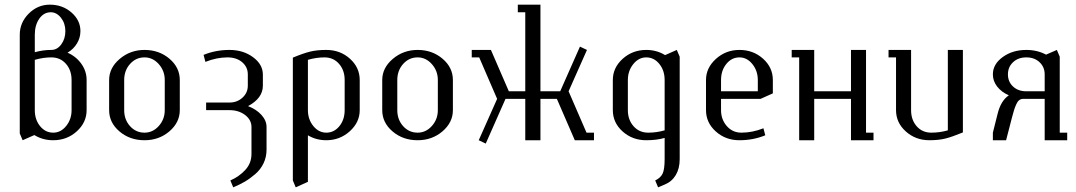

<svg xmlns="http://www.w3.org/2000/svg" viewBox="-20 -596 4572 816"><path d="M64 -28.8V-448.2Q64 -500 102.1 -538.1Q140.1 -576.2 191.9 -576.2Q245.6 -576.2 283.7 -543Q321.8 -509.8 321.8 -463.9Q321.8 -435.5 307.1 -411.4Q292.5 -387.2 267.1 -372.1Q303.7 -356 325.9 -324.7Q348.1 -293.5 348.1 -255.9V-127.9Q348.1 -75.7 306.4 -37.8Q264.6 0 206.1 0Q161.6 0 126 -22L76.2 0ZM127.9 -127.9Q127.9 -87.4 150.4 -59.8Q172.9 -32.2 206.1 -32.2Q238.3 -32.2 261.2 -60.5Q284.2 -88.9 284.2 -127.9V-255.9Q284.2 -297.4 260.3 -324.7Q236.3 -352.1 198.2 -352.1Q164.1 -352.1 127.9 -341.8ZM127.9 -374Q162.1 -383.8 198.2 -383.8Q223.1 -383.8 240.5 -407.5Q257.8 -431.2 257.8 -463.9Q257.8 -496.6 239.3 -520.3Q220.7 -543.9 195.8 -543.9Q166 -543.9 147 -516.6Q127.9 -489.3 127.9 -448.2Z M443.8 -127.9V-255.9Q443.8 -307.6 488.8 -345.7Q533.7 -383.8 594.2 -383.8Q656.2 -383.8 700.2 -346.4Q744.1 -309.1 744.1 -255.9V-127.9Q744.1 -75.7 700 -37.8Q655.8 0 594.2 0Q531.7 0 487.8 -37.4Q443.8 -74.7 443.8 -127.9ZM507.8 -127.9Q507.8 -87.4 532.7 -59.8Q557.6 -32.2 594.2 -32.2Q629.4 -32.2 654.8 -60.5Q680.2 -88.9 680.2 -127.9V-255.9Q680.2 -294.9 654.8 -323.5Q629.4 -352.1 594.2 -352.1Q557.6 -352.1 532.7 -324.2Q507.8 -296.4 507.8 -255.9Z M845.2 -362.8Q896.5 -383.8 955.1 -383.8Q1013.7 -383.8 1055.4 -353Q1097.2 -322.3 1097.2 -278.8V-231.9Q1097.2 -178.7 1034.2 -145Q1069.8 -131.3 1091.3 -107.4Q1112.8 -83.5 1112.8 -56.2V40Q1112.8 71.3 1100.1 97.9Q1087.4 124.5 1064.9 143.8Q1042.5 163.1 1020.8 175.8Q999 188.5 971.2 200.2L959 170.9Q996.1 154.8 1022.5 126.2Q1048.8 97.7 1048.8 58.1V-56.2Q1048.8 -86.4 1021.7 -107.2Q994.6 -127.9 955.1 -127.9H856V-160.2H955.1Q987.8 -160.2 1010.5 -180.9Q1033.2 -201.7 1033.2 -231.9V-279.8Q1033.2 -311 1009.3 -331.5Q985.4 -352.1 946.8 -352.1Q900.9 -352.1 853 -333Z M1224.6 170.9V-351.1Q1269 -369.6 1298.1 -376.7Q1327.1 -383.8 1366.7 -383.8Q1425.8 -383.8 1467.3 -346.4Q1508.8 -309.1 1508.8 -255.9V-127.9Q1508.8 -76.2 1466.6 -38.1Q1424.3 0 1366.7 0Q1323.7 0 1288.6 -21V176.8L1236.8 200.2ZM1288.6 -127.9Q1288.6 -88.9 1311.5 -60.5Q1334.5 -32.2 1366.7 -32.2Q1399.9 -32.2 1422.4 -59.8Q1444.8 -87.4 1444.8 -127.9V-255.9Q1444.8 -297.4 1420.9 -324.7Q1397 -352.1 1358.9 -352.1Q1324.7 -352.1 1288.6 -341.8Z M1604.5 -127.9V-255.9Q1604.5 -307.6 1649.4 -345.7Q1694.3 -383.8 1754.9 -383.8Q1816.9 -383.8 1860.8 -346.4Q1904.8 -309.1 1904.8 -255.9V-127.9Q1904.8 -75.7 1860.6 -37.8Q1816.4 0 1754.9 0Q1692.4 0 1648.4 -37.4Q1604.5 -74.7 1604.5 -127.9ZM1668.5 -127.9Q1668.5 -87.4 1693.4 -59.8Q1718.3 -32.2 1754.9 -32.2Q1790 -32.2 1815.4 -60.5Q1840.8 -88.9 1840.8 -127.9V-255.9Q1840.8 -294.9 1815.4 -323.5Q1790 -352.1 1754.9 -352.1Q1718.3 -352.1 1693.4 -324.2Q1668.5 -296.4 1668.5 -255.9Z M1984.9 -352.1V-383.8H2066.4L2142.6 -208H2212.4V-543.9H2180.7V-576.2H2276.9V-208H2360.8L2444.8 -397.9L2474.6 -383.8L2396.5 -208L2472.7 -32.2H2504.4V0H2422.9L2346.7 -175.8H2276.9V0H2212.4V-175.8H2128.4L2044.4 14.2L2014.6 0L2092.8 -175.8L2016.6 -352.1Z M2584.5 -127.9V-255.9Q2584.5 -308.1 2626.2 -345.9Q2668 -383.8 2726.6 -383.8Q2771 -383.8 2806.6 -361.8L2856.4 -383.8L2868.7 -355V80.1Q2868.7 120.1 2852.1 147.9Q2835.4 175.8 2805.7 188L2776.9 200.2L2764.6 170.9Q2787.1 160.2 2795.9 142.3Q2804.7 124.5 2804.7 80.1V-9.8Q2770.5 0 2726.6 0Q2667.5 0 2626 -37.4Q2584.5 -74.7 2584.5 -127.9ZM2648.4 -127.9Q2648.4 -86.9 2672.6 -59.6Q2696.8 -32.2 2734.9 -32.2Q2770.5 -32.2 2804.7 -42V-255.9Q2804.7 -296.4 2782.2 -324.2Q2759.8 -352.1 2726.6 -352.1Q2694.3 -352.1 2671.4 -323.5Q2648.4 -294.9 2648.4 -255.9Z M2980.5 -127.9V-255.9Q2980.5 -307.6 3022.7 -345.7Q3064.9 -383.8 3122.6 -383.8Q3181.6 -383.8 3223.1 -346.4Q3264.6 -309.1 3264.6 -255.9V-199.2L3212.4 -175.8H3044.4V-127.9Q3044.4 -88.4 3068.8 -60.3Q3093.3 -32.2 3130.9 -32.2Q3177.7 -32.2 3224.6 -50.8L3232.4 -21Q3181.2 0 3122.6 0Q3063.5 0 3022 -37.4Q2980.5 -74.7 2980.5 -127.9ZM3044.4 -208H3200.7V-255.9Q3200.7 -294.9 3177.7 -323.5Q3154.8 -352.1 3122.6 -352.1Q3089.4 -352.1 3066.9 -324.2Q3044.4 -296.4 3044.4 -255.9Z M3344.7 -352.1V-383.8H3440.4V-208H3596.7V-383.8H3660.6V-32.2H3692.4V0H3596.7V-175.8H3440.4V0H3376.5V-352.1Z M3756.3 -352.1V-383.8H3852.1V-127.9Q3852.1 -86.4 3876 -59.3Q3899.9 -32.2 3938 -32.2Q3974.1 -32.2 4008.3 -42V-383.8H4072.3V-33.2Q4027.3 -14.6 3998.3 -7.3Q3969.2 0 3930.2 0Q3871.1 0 3829.6 -37.4Q3788.1 -74.7 3788.1 -127.9V-352.1Z M4199.7 0V-32.2L4219.7 -111.8Q4233.4 -168 4267.6 -190.9Q4236.3 -204.6 4218 -228Q4199.7 -251.5 4199.7 -279.8Q4199.7 -323.2 4241.5 -353.5Q4283.2 -383.8 4341.8 -383.8Q4388.2 -383.8 4425.8 -363.8L4471.7 -383.8L4483.9 -355V-32.2H4515.6V0H4419.9V-175.8H4328.6Q4318.8 -175.8 4311.5 -170.2Q4304.2 -164.6 4298.6 -151.6Q4293 -138.7 4289.6 -127.7Q4286.1 -116.7 4280.8 -96.2L4255.9 0ZM4341.8 -208H4419.9V-279.8Q4419.9 -311 4398.2 -331.5Q4376.5 -352.1 4341.8 -352.1Q4307.1 -352.1 4285.4 -331.5Q4263.7 -311 4263.7 -279.8Q4263.7 -248.5 4285.4 -228.3Q4307.1 -208 4341.8 -208Z"/></svg>

Font: Gawaa
Style: Regular
Weight: 400
Designer: T. Christopher White
Version: Version 1.0